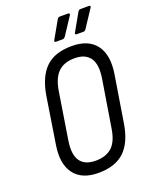

<svg xmlns="http://www.w3.org/2000/svg" viewBox="-154 -912 791 1003"><g transform="rotate(-20 241.5 -410.5)"><path d="M217 8Q125 8 83 -48Q41 -104 57 -205L98 -466Q115 -566 165.5 -614.5Q216 -663 310 -663Q403 -663 445 -607Q487 -551 471 -449L429 -189Q413 -89 362 -40.5Q311 8 217 8ZM225 -57Q284 -57 317 -88.5Q350 -120 360 -190L402 -449Q414 -525 388 -561.5Q362 -598 303 -598Q244 -598 211 -566Q178 -534 167 -464L126 -206Q114 -130 139.5 -93.5Q165 -57 225 -57ZM240 -712Q236 -712 234.5 -715.5Q233 -719 236 -723L291 -820Q296 -829 306 -829H352Q357 -829 358.5 -825.5Q360 -822 357 -817L293 -720Q286 -712 279 -712ZM356 -712Q351 -712 349.5 -715.5Q348 -719 351 -723L406 -820Q411 -829 421 -829H467Q473 -829 474.5 -825.5Q476 -822 472 -817L408 -720Q403 -712 394 -712Z"/></g></svg>

Font: Sofia Sans Condensed
Style: Italic
Weight: 400
Italic angle: -9°
Designer: Botio Nikoltchev, Ani Petrova
Foundry: lettersoup
Version: Version 4.101